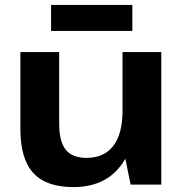

<svg xmlns="http://www.w3.org/2000/svg" viewBox="-20 -752 748 782"><path d="M221 -249Q221 -176 247.5 -142.5Q274 -109 333 -109Q404 -109 441.5 -158Q479 -207 479 -300L535 -381V-312Q535 -157 469 -73.5Q403 10 279 10Q168 10 115.5 -47.5Q63 -105 63 -227V-540H221ZM637 0H512L479 -162V-540H637ZM519 -732V-626H188V-732Z"/></svg>

Font: Pathway Extreme 28pt
Style: Bold
Weight: 700
Designer: Eduardo Rodriguez Tunni
Foundry: Eduardo Rodriguez Tunni
Version: Version 1.001;gftools[0.9.26]